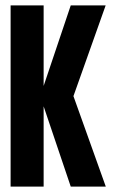

<svg xmlns="http://www.w3.org/2000/svg" viewBox="-20 -695 426 715"><path d="M19.5 0V-675H142.5V-375L243.5 -675H373.5L253.5 -337L374 0H243.5L142.5 -299V0Z"/></svg>

Font: Anybody Condensed SemiBold
Style: Regular
Weight: 600
Width: 3
Designer: Tyler Finck
Foundry: Etcetera Type Company
Version: Version 1.010; ttfautohint (v1.8.3) -l 8 -r 50 -G 200 -x 14 